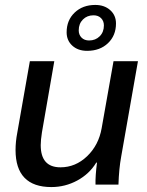

<svg xmlns="http://www.w3.org/2000/svg" viewBox="-20 -748 595 778"><path d="M43 -140Q43 -174 50 -210L101 -500H200L150 -212Q145 -180 145 -160Q145 -70 225 -70Q286 -70 333 -115Q380 -160 392 -229L440 -500H539L471 -113Q462 -64 460 0H367Q366 -34 373 -89H370Q342 -43 293 -16.5Q244 10 188 10Q116 10 79.5 -27.5Q43 -65 43 -140ZM250 -617Q250 -666 282.5 -697Q315 -728 366 -728Q403 -728 426.5 -707Q450 -686 450 -653Q450 -604 417.5 -573Q385 -542 333 -542Q296 -542 273 -563Q250 -584 250 -617ZM401 -645Q401 -663 389.5 -674.5Q378 -686 359 -686Q333 -686 316 -669Q299 -652 299 -625Q299 -607 310.5 -595.5Q322 -584 341 -584Q367 -584 384 -601Q401 -618 401 -645Z"/></svg>

Font: Sarabun Medium
Style: Italic
Weight: 500
Italic angle: -10°
Designer: Suppakit Chalermlarp | Katatrad Co.,Ltd.
Foundry: Cadson Demak Co.,Ltd.
Version: Version 1.000; ttfautohint (v1.6)